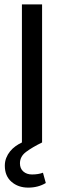

<svg xmlns="http://www.w3.org/2000/svg" viewBox="-20 -650 292 876"><path d="M172 0Q127 22 99 43Q71 64 71 95Q71 119 86.5 132.5Q102 146 126 146Q155 146 176 138L189 185Q154 206 109 206Q63 206 32.5 179.5Q2 153 2 106Q2 87 8.5 70.5Q15 54 26 40.5Q37 27 51 17Q65 7 80 0V-630H172Z"/></svg>

Font: Mukta Malar
Style: Regular
Weight: 400
Designer: Aadarsh Rajan, Girish Dalvi, Yashodeep Gholap
Foundry: Ek Type
Version: Version 2.538;PS 1.000;hotconv 16.6.51;makeotf.lib2.5.65220;